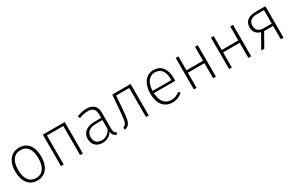

<svg xmlns="http://www.w3.org/2000/svg" viewBox="150 -1773 4539 2982"><g transform="rotate(-30 2419.5 -281.5)"><path d="M307 -575C163 -575 72 -464 72 -281C72 -99 160 12 306 12C450 12 540 -99 540 -284C540 -470 453 -575 307 -575ZM307 -531C421 -531 488 -447 488 -284C488 -118 418 -31 306 -31C192 -31 124 -119 124 -281C124 -447 195 -531 307 -531Z M1073 0H1123V-564H730V0H779V-521H1073Z M1695 -122V-400C1695 -513 1640 -575 1514 -575C1457 -575 1403 -562 1343 -538L1357 -498C1412 -519 1462 -531 1510 -531C1608 -531 1645 -488 1645 -396V-337H1529C1390 -337 1300 -273 1300 -157C1300 -56 1365 12 1473 12C1551 12 1610 -22 1651 -86C1657 -26 1684 0 1730 12L1742 -24C1711 -36 1695 -55 1695 -122ZM1480 -30C1401 -30 1353 -77 1353 -158C1353 -253 1421 -298 1537 -298H1645V-137C1609 -69 1557 -30 1480 -30Z M1975 -564 1955 -309C1937 -95 1933 -56 1864 -32L1878 9C1977 -25 1986 -76 2004 -305L2020 -521H2255V0H2304V-564Z M2931 -305C2931 -468 2859 -575 2716 -575C2581 -575 2494 -459 2494 -278C2494 -96 2584 12 2729 12C2803 12 2857 -14 2909 -57L2884 -90C2836 -52 2795 -32 2731 -32C2629 -32 2554 -100 2546 -260H2929C2930 -271 2931 -287 2931 -305ZM2882 -300H2546C2552 -462 2626 -532 2718 -532C2830 -532 2882 -447 2882 -321Z M3459 0H3509V-564H3459V-314H3162V-564H3113V0H3162V-271H3459Z M4091 0H4141V-564H4091V-314H3794V-564H3745V0H3794V-271H4091Z M4546 -564C4419 -564 4343 -508 4343 -400C4343 -324 4382 -270 4462 -248L4321 0H4376L4511 -239H4672V0H4721V-564ZM4534 -280C4449 -280 4395 -316 4395 -401C4395 -486 4453 -523 4545 -522H4672V-280Z"/></g></svg>

Font: Glow Sans SC Normal Light
Style: Regular
Weight: 300
Designer: Ryoko NISHIZUKA (kana, bopomofo & ideographs); Paul D. Hunt (Latin, Greek & Cyrillic); Sandoll Communications, Soo-young
Version: Version 0.93